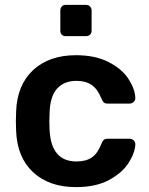

<svg xmlns="http://www.w3.org/2000/svg" viewBox="-20 -756 612 786"><path d="M291 10Q181 10 115.5 -51Q50 -112 46 -220L45 -260L46 -300Q50 -408 115.5 -469Q181 -530 291 -530Q370 -530 424.5 -502Q479 -474 505.5 -433.5Q532 -393 534 -356Q534 -355 534 -354Q534 -345 527 -338.5Q520 -332 510 -332H421Q410 -332 405 -336.5Q400 -341 395 -353Q380 -391 355.5 -408Q331 -425 293 -425Q242 -425 213.5 -393Q185 -361 183 -295L182 -258L183 -225Q189 -95 293 -95Q332 -95 356 -111.5Q380 -128 395 -167Q399 -178 404.5 -183Q410 -188 421 -188H510Q520 -188 527 -181.5Q534 -175 534 -166Q534 -165 534 -164Q532 -129 506 -88.5Q480 -48 426 -19Q372 10 291 10ZM249 -608Q239 -608 233 -614Q227 -620 227 -630V-713Q227 -723 233 -729.5Q239 -736 249 -736H332Q342 -736 348.5 -729.5Q355 -723 355 -713V-630Q355 -620 348.5 -614Q342 -608 332 -608Z"/></svg>

Font: Rubik AZ
Style: Regular
Weight: 500
Designer: Hubert and Fischer
Foundry: Hubert & Fischer
Version: Version 2.000